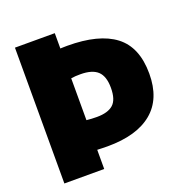

<svg xmlns="http://www.w3.org/2000/svg" viewBox="-131 -862 955 983"><g transform="rotate(-20 346.0 -370.0)"><path d="M54.5 0V-740H271.5V-656.5Q280.5 -657 290.5 -657.2Q300.5 -657.5 309 -657.5Q481.5 -657.5 568.5 -591Q655.5 -524.5 655.5 -380Q655.5 -242.5 571.2 -172.8Q487 -103 328 -103Q313 -103 299.2 -103.5Q285.5 -104 271.5 -104.5V0ZM328 -263Q388 -263 417 -288.8Q446 -314.5 446 -379Q446 -442 416.2 -469.8Q386.5 -497.5 322.5 -497.5Q307 -497.5 295.5 -496.8Q284 -496 271.5 -494V-266Q286 -264.5 298.8 -263.8Q311.5 -263 328 -263Z"/></g></svg>

Font: Encode Sans SC Condensed Thin Black
Style: Regular
Weight: 900
Version: Version 3.002